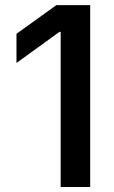

<svg xmlns="http://www.w3.org/2000/svg" viewBox="-20 -748 458 768"><path d="M340.8 -727.5V0H222.7V-620.6H217.8L45.9 -496.1V-612.8L205.6 -727.5Z"/></svg>

Font: Inter
Style: 540
Weight: 540
Designer: Rasmus Andersson
Foundry: rsms
Version: Version 4.001;git-66647c0bb